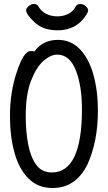

<svg xmlns="http://www.w3.org/2000/svg" viewBox="-20 -919 540 963"><path d="M244 24Q170 24 122.5 -24Q75 -72 52.5 -153.5Q30 -235 30 -337Q30 -457 64 -557Q98 -663 134 -663Q149 -663 152 -660Q194 -719 271 -719Q336 -719 381 -672Q426 -625 448.5 -544.5Q471 -464 471 -363Q471 -208 418 -93Q359 24 244 24ZM240 -54Q391 -54 391 -371Q391 -485 362 -562Q331 -645 267 -645Q234 -645 198 -613.5Q162 -582 135.5 -513.5Q109 -445 109 -339Q109 -259 121.5 -194.5Q134 -130 162 -92Q190 -54 240 -54ZM269 -767Q196 -767 153.5 -807Q111 -847 111 -867Q111 -877 123.5 -888Q136 -899 150 -899Q167 -899 174 -885Q186 -863 211 -850Q236 -837 267 -837Q299 -837 323.5 -850Q348 -863 359 -885Q366 -899 383 -899Q398 -899 410 -888Q422 -877 422 -868Q422 -849 387 -812Q341 -767 269 -767Z"/></svg>

Font: LXGW WenKai Mono TC
Style: Bold
Weight: 700
Designer: LXGW / Fontworks Inc.
Foundry: LXGW / Fontworks Inc.
Version: Version 1.330